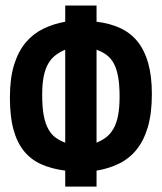

<svg xmlns="http://www.w3.org/2000/svg" viewBox="-20 -669 590 700"><path d="M332 -648.9V-589.8Q380.9 -584 418.7 -566.4Q456.5 -548.8 481.9 -517.1Q507.3 -485.4 520.5 -438.2Q533.7 -391.1 533.7 -326.2Q533.7 -254.9 518.8 -205.1Q503.9 -155.3 477.3 -122.8Q450.7 -90.3 413.6 -72.3Q376.5 -54.2 332 -46.9V11.2H217.8V-46.9Q168.5 -53.2 130.6 -70.1Q92.8 -86.9 67.4 -118.2Q42 -149.4 29.1 -197Q16.1 -244.6 16.1 -313Q16.1 -383.3 31.2 -432.4Q46.4 -481.4 73.5 -513.7Q100.6 -545.9 137.5 -564Q174.3 -582 217.8 -589.8V-648.9ZM416 -316.9Q416 -359.9 410.6 -389.2Q405.3 -418.5 394.8 -437.7Q384.3 -457 368.4 -468.8Q352.5 -480.5 332 -487.8V-148.9Q351.6 -156.7 367.2 -168.7Q382.8 -180.7 393.8 -200Q404.8 -219.2 410.4 -247.6Q416 -275.9 416 -316.9ZM133.8 -323.2Q133.8 -277.3 139.6 -247.3Q145.5 -217.3 156.5 -197.8Q167.5 -178.2 182.9 -167.2Q198.2 -156.2 217.8 -148.9V-487.8Q198.2 -479.5 182.9 -468Q167.5 -456.5 156.5 -438Q145.5 -419.4 139.6 -391.8Q133.8 -364.3 133.8 -323.2ZM0 -638.2Z"/></svg>

Font: Code New Roman
Style: Bold
Weight: 700
Monospace: yes
Designer: Sam Radian
Foundry: Code New Roman
Version: Version 1.508 October 19, 2014